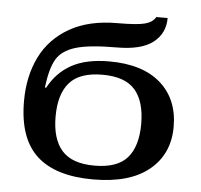

<svg xmlns="http://www.w3.org/2000/svg" viewBox="-52 -768 870 831"><g transform="rotate(5 383.0 -352.0)"><path d="M55 -302Q55 -410 96 -493.5Q137 -577 221 -625Q305 -673 428 -673Q514 -673 547.5 -682Q581 -691 594 -714H643Q643 -647 592 -607.5Q541 -568 435 -568Q315 -568 256 -550Q197 -532 173.5 -491.5Q150 -451 140 -369L145 -367Q181 -435 244.5 -470Q308 -505 408 -505Q553 -505 631.5 -436Q710 -367 710 -247Q710 -129 625.5 -59.5Q541 10 382 10Q218 10 136.5 -65.5Q55 -141 55 -302ZM569 -247Q569 -345 525.5 -395Q482 -445 384 -445Q285 -445 241 -395Q197 -345 197 -247Q197 -150 241 -100Q285 -50 383 -50Q482 -50 525.5 -100Q569 -150 569 -247Z"/></g></svg>

Font: Noto Serif SemiBold
Style: Regular
Weight: 600
Designer: Monotype Design Team
Foundry: Monotype Imaging Inc.
Version: Version 1.001